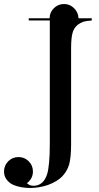

<svg xmlns="http://www.w3.org/2000/svg" viewBox="-138 -758 494 956"><path d="M-118 96Q-118 66 -97 45Q-76 24 -46 24Q-16 24 5 45Q26 66 26 96Q26 114 18 129Q10 144 -4 154Q-1 157 1 158Q11 167 30 167Q53 167 71 152Q88 137 97 108Q103 88 106.5 50.5Q110 13 110 -44V-656H5V-667H109Q109 -696 130 -717Q151 -738 181 -738Q210 -738 231 -717Q252 -696 253 -667H319V-656Q292 -654 277 -650Q260 -643 248 -634Q228 -616 223 -593Q216 -569 216 -516V-40Q216 -7 213.5 18.5Q211 44 206 62Q195 97 170 122Q146 146 101 163Q56 178 11 178Q-11 178 -32.5 174Q-54 170 -68 164Q-89 156 -103.5 138Q-118 120 -118 96Z"/></svg>

Font: Wachinanga
Style: Regular
Weight: 400
Designer: deFharo
Foundry: deFharo
Version: Wachinanga: Version 2.001 2013